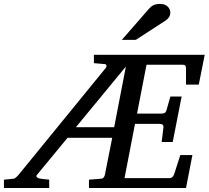

<svg xmlns="http://www.w3.org/2000/svg" viewBox="-73 -947 1051 967"><path d="M309.1 -306.2H502L561 -611.8ZM928.2 -521H863.8V-602.1Q863.8 -612.8 860.1 -616.9Q856.4 -621.1 845.2 -621.1H665L617.2 -375H742.2Q752.4 -375 757.8 -379.2Q763.2 -383.3 766.1 -394L785.2 -460.9H841.8L796.9 -231.9H741.2L750 -303.2Q752.9 -323.2 731 -323.2H606.9L554.2 -49.8H779.8Q789.6 -49.8 795.2 -55.4Q800.8 -61 804.2 -69.8L835 -166H896L863.8 0H375V-42L436 -46.9Q445.3 -47.9 449.7 -54.2Q454.1 -60.5 455.1 -65.9L492.2 -252.9H267.1L112.8 -65.9Q107.4 -60.1 113.3 -54.2Q119.1 -48.3 131.8 -46.9L174.8 -42V0H-53.2V-42L-4.9 -46.9Q2 -47.9 7.6 -53.2Q13.2 -58.6 20 -65.9L459 -604Q464.4 -609.9 463.1 -616.5Q461.9 -623 456.1 -624L399.9 -628.9V-670.9H958ZM784.7 -884.3Q784.7 -870.1 778.3 -860.6Q772 -851.1 760.7 -843.3L610.8 -746.1H540.5L676.8 -902.3Q681.6 -908.2 687 -912.6Q692.4 -917 699 -920.4Q705.6 -923.8 714.1 -925.5Q722.7 -927.2 733.9 -927.2Q747.1 -927.2 756.6 -923.3Q766.1 -919.4 772.2 -913.3Q778.3 -907.2 781.5 -899.4Q784.7 -891.6 784.7 -884.3Z"/></svg>

Font: Charis SIL
Style: Italic
Weight: 400
Italic angle: -11°
Foundry: SIL International
Version: Version 4.112